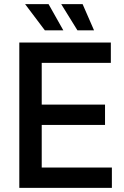

<svg xmlns="http://www.w3.org/2000/svg" viewBox="-20 -905 599 925"><path d="M73 0H519V-98H181V-303H486V-401H181V-602H514V-700H73ZM101 -885 196 -759H285L214 -885ZM275 -885 353 -759H433L378 -885Z"/></svg>

Font: Meta Space Medium
Style: Regular
Weight: 500
Designer: Meta Pool / Florian Karsten
Foundry: Meta Pool / Florian Karsten
Version: Version 2.000;Glyphs 3.1.1 (3137)